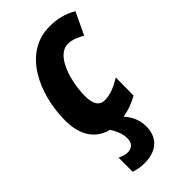

<svg xmlns="http://www.w3.org/2000/svg" viewBox="-245 -626 933 933"><g transform="rotate(-45 221.0 -159.5)"><path d="M158 239C231 239 290 203 290 118C290 73 272 36 245 7C286 0 322 -14 352 -32L353 -155C311 -129 274 -114 238 -114C202 -114 183 -140 183 -196C183 -287 220 -435 304 -435C334 -435 363 -422 388 -407L442 -521C400 -546 355 -558 301 -558C119 -558 31 -360 31 -180C31 -74 79 -13 153 5C172 35 184 64 184 93C184 126 167 144 136 144C122 144 104 139 87 130V227C106 234 129 239 158 239Z"/></g></svg>

Font: Noto Sans Display SemiCondensed Extra
Style: Italic
Weight: 800
Width: 4
Italic angle: -12°
Designer: Monotype Design Team
Foundry: Monotype Imaging Inc.
Version: Version 1.900